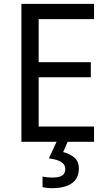

<svg xmlns="http://www.w3.org/2000/svg" viewBox="-20 -734 563 994"><path d="M466.8 -79.1H180.2V-334H450.2V-412.1H180.2V-634.8H466.8V-713.9H90.8V0H272.9L232.9 85.9C282.2 92.3 317.9 106.4 317.9 141.1C317.9 174.3 293.9 185.1 251 185.1C231.9 185.1 211.9 182.6 200.2 180.2V234.9C210.4 237.3 229 240.2 249 240.2C342.3 240.2 388.2 203.1 388.2 139.2C388.2 113.8 380.4 94.2 364.3 81.1C348.1 67.9 329.1 58.6 307.1 53.2L330.1 0H466.8Z"/></svg>

Font: Avrile Sans
Style: Regular
Weight: 400
Designer: Monotype Design Team, Google (font), Stefan Peev (BGR Cyrillic), Cristiano Sobral (main changes)
Foundry: The Avrile Sans Project Authors
Version: Version 3.110